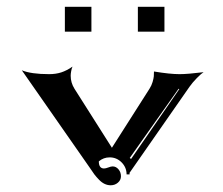

<svg xmlns="http://www.w3.org/2000/svg" viewBox="-20 -687 655 565"><path d="M170.9 -593.8V-667H249V-593.8ZM385.7 -593.8V-667H463.9V-593.8ZM44.2 -480.2Q71.3 -468.8 124.8 -468.8Q144.3 -468.8 160.3 -474Q176.3 -479.2 193.4 -491Q190.9 -485.8 189.5 -477.8Q188 -469.7 188 -464.1Q188 -443.6 199.2 -425.8L309.3 -252.2L419.9 -425.8Q426 -435.3 429.1 -445.9Q432.1 -456.5 432.6 -462.3Q433.1 -468 433.1 -476.6Q480.2 -468.8 508.3 -468.8Q532 -468.8 579.1 -474.6Q572.8 -470.9 559.4 -457.4Q546.1 -443.8 537.6 -431.6L361.3 -178.5V-173.8H352.5Q352.5 -194.3 337.9 -209.1Q323.2 -223.9 302.7 -223.9Q284.7 -223.9 270.8 -212.2Q270.8 -191.4 285.9 -191.2Q291 -191.2 298.7 -194.2Q306.4 -197.3 311.5 -197.3Q321.5 -197.3 328.7 -188.7Q335.9 -180.2 335.9 -168.2Q335.9 -157.2 327 -149.5Q318.1 -141.8 305.7 -141.8Q296.4 -141.8 287.8 -145.9Q279.3 -149.9 271.4 -158.1Q263.4 -166.3 257.4 -174.2Q251.5 -182.1 243.7 -194.1ZM361.8 -222.2 365.7 -219.2 507.6 -424.8 505.6 -425.8Z"/></svg>

Font: AgreloyInT3
Style: Medium
Weight: 400
Designer: gluk
Foundry: gluk
Version: Version 0.27